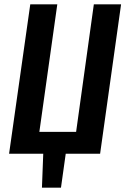

<svg xmlns="http://www.w3.org/2000/svg" viewBox="-20 -711 580 888"><path d="M540 -691 443 0H284L262 157H174L180 0H22L120 -691H245L162 -101H332L414 -691Z"/></svg>

Font: Fira Sans Extra Condensed Medium
Style: Italic
Weight: 500
Width: 3
Italic angle: -8°
Designer: Carrois Corporate & Edenspiekermann AG
Foundry: Carrois Corporate GbR & Edenspiekermann AG
Version: Version 4.203